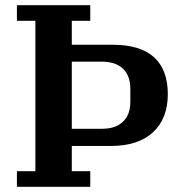

<svg xmlns="http://www.w3.org/2000/svg" viewBox="-20 -718 710 738"><path d="M45 -60H116V-638H45V-698H327V-638H256V-546H413Q519 -546 572 -498Q625 -450 625 -356Q625 -262 568 -209.5Q511 -157 406 -157H256V-60H327V0H45ZM256 -223H372Q424 -223 452.5 -250Q481 -277 481 -327V-377Q481 -427 452.5 -454Q424 -481 372 -481H256Z"/></svg>

Font: IBM Plex Serif SemiBold
Style: Regular
Weight: 600
Designer: Mike Abbink, Paul van der Laan, Pieter van Rosmalen
Foundry: Bold Monday
Version: Version 2.5